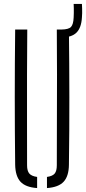

<svg xmlns="http://www.w3.org/2000/svg" viewBox="-20 -950 437 975"><path d="M57 -114Q55 -287.5 55 -457Q55 -626.5 57 -800H118.5Q117.5 -684.5 117.2 -570Q117 -455.5 117.2 -341Q117.5 -226.5 117.5 -110.5Q117.5 -82 128.8 -68.8Q140 -55.5 168.5 -51.5V5Q110 1 84 -27.2Q58 -55.5 57 -114ZM218.5 5V-51.5Q247 -55.5 257.8 -68.8Q268.5 -82 268.5 -110.5Q268.5 -226.5 269 -341Q269.5 -455.5 269.5 -570Q269.5 -684.5 268.5 -800H330Q332 -626.5 332.2 -457Q332.5 -287.5 330 -114Q329.5 -55.5 303.2 -27.2Q277 1 218.5 5ZM292 -760Q281 -760 270 -762L269 -800Q274.5 -800 281 -800Q287.5 -800 292 -800Q328.5 -800.5 340.5 -813.2Q352.5 -826 354 -860.5Q354.5 -871.5 354.8 -883.8Q355 -896 354.8 -908Q354.5 -920 354 -930H396Q396.5 -919.5 397 -907.5Q397.5 -895.5 397.2 -883.5Q397 -871.5 396 -861Q393 -809 368.5 -784.5Q344 -760 292 -760Z"/></svg>

Font: Big Shoulders Stencil Text Thin Light
Style: Regular
Weight: 300
Version: Version 2.001